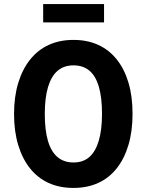

<svg xmlns="http://www.w3.org/2000/svg" viewBox="-20 -912 721 943"><path d="M341 11Q272 11 218.5 -13.5Q165 -38 127.5 -85Q90 -132 69.5 -199.5Q49 -267 49 -352Q49 -437 69.5 -504.5Q90 -572 128 -619.5Q166 -667 219.5 -691.5Q273 -716 341 -716Q409 -716 462.5 -691.5Q516 -667 553.5 -620Q591 -573 611 -506Q631 -439 631 -353Q631 -268 611 -200.5Q591 -133 553.5 -85.5Q516 -38 462.5 -13.5Q409 11 341 11ZM341 -114Q388 -114 418.5 -140.5Q449 -167 465 -220.5Q481 -274 481 -353Q481 -433 465.5 -486Q450 -539 419 -565Q388 -591 341 -591Q294 -591 263 -564.5Q232 -538 216 -485Q200 -432 200 -352Q200 -273 215.5 -220Q231 -167 262.5 -140.5Q294 -114 341 -114ZM192 -802V-892H491V-802Z"/></svg>

Font: Nunito Sans 10pt Condensed ExtraBold
Style: Regular
Weight: 800
Width: 3
Designer: Vernon Adams
Foundry: Vernon Adams
Version: Version 3.101;gftools[0.9.27]